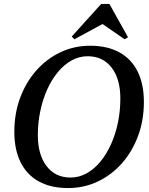

<svg xmlns="http://www.w3.org/2000/svg" viewBox="-20 -938 755 974"><path d="M325 16Q238.3 16 177.3 -17.4Q116.3 -50.8 84.5 -115Q52.7 -179.2 52.7 -269.4Q52.7 -362 82 -441.3Q111.4 -520.6 163.7 -579.9Q216 -639.2 286 -672.6Q356.1 -706 437.6 -706Q524.3 -706 585.3 -672.6Q646.3 -639.2 678.1 -575.5Q709.9 -511.8 709.9 -420.6Q709.9 -328 680.5 -248.7Q651.2 -169.4 598.9 -110.1Q546.6 -50.8 476.5 -17.4Q406.5 16 325 16ZM337.6 -37.3Q380.9 -37.3 419.2 -58.5Q457.6 -79.8 489.1 -117.8Q520.7 -155.9 543.4 -206.7Q566.2 -257.6 578.4 -316.6Q590.5 -375.7 590.5 -438.1Q590.5 -537.8 546.1 -595.2Q501.6 -652.7 424.9 -652.7Q381.7 -652.7 343.3 -631.5Q305 -610.2 273.4 -572.2Q241.9 -534.1 219.1 -483.3Q196.4 -432.4 184.2 -373.4Q172 -314.5 172 -251.9Q172 -153 216.5 -95.2Q260.9 -37.3 337.6 -37.3ZM357.5 -738.8 344 -752.7 493.3 -918H535L629.5 -748.9L612 -738.8L492.1 -821.7H510.2Z"/></svg>

Font: Platypi Light
Style: Italic
Weight: 300
Italic angle: -13°
Designer: David Sargent
Foundry: Bolt Cutter Type
Version: Version 1.200